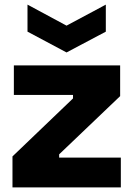

<svg xmlns="http://www.w3.org/2000/svg" viewBox="-20 -811 577 831"><path d="M34 0V-134L296 -385V-400H40V-528H500V-395L236 -143V-129H503V0ZM99 -791 268 -700 438 -791V-674L268 -584L99 -674Z"/></svg>

Font: Bricolage Grotesque ExtraBold
Style: Regular
Weight: 800
Designer: Mathieu Triay
Foundry: Atelier Triay
Version: Version 1.001;gftools[0.9.33.dev8+g029e19f]